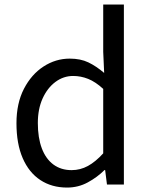

<svg xmlns="http://www.w3.org/2000/svg" viewBox="-20 -816 660 849"><path d="M276.6 13.4Q208.7 13.4 158.3 -19.9Q107.9 -53.1 80.3 -116.8Q52.8 -180.4 52.8 -271Q52.8 -359.1 85.8 -423.2Q118.9 -487.2 172.6 -522Q226.3 -556.8 288.4 -556.8Q336 -556.8 370.6 -540.2Q405.3 -523.6 440.6 -493.5L436.4 -587V-796H527.8V0H453L444.9 -64.1H442.1Q410.2 -32.3 368.2 -9.5Q326.1 13.4 276.6 13.4ZM296.8 -63.7Q335 -63.7 368.9 -82.2Q402.8 -100.8 436.4 -137.9V-422.9Q402.4 -454.1 370 -467.1Q337.5 -480.1 303.5 -480.1Q260.6 -480.1 225.1 -453.7Q189.6 -427.3 168.4 -380.6Q147.3 -333.9 147.3 -271.8Q147.3 -206.8 164.9 -160.1Q182.5 -113.4 216.1 -88.5Q249.7 -63.7 296.8 -63.7Z"/></svg>

Font: Noto Sans KR Thin
Style: Regular
Weight: 100
Designer: Ryoko NISHIZUKA 西塚涼子 (kana, bopomofo & ideographs); Paul D. Hunt (Latin, Greek & Cyrillic); Sandoll Communications 산돌커뮤니
Foundry: Adobe
Version: Version 2.004-H2;hotconv 1.0.118;makeotfexe 2.5.65603